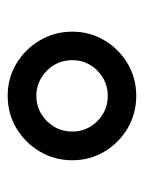

<svg xmlns="http://www.w3.org/2000/svg" viewBox="41 -814 368 490"><g transform="rotate(-90 225.0 -569.0)"><path d="M225.6 -405.3Q180.2 -405.3 142.8 -427.2Q105.5 -449.2 83.3 -486.3Q61 -523.4 61 -568.4Q61 -613.8 83.3 -651.4Q105.5 -689 142.8 -711.2Q180.2 -733.4 225.6 -733.4Q270.5 -733.4 307.6 -711.2Q344.7 -689 366.9 -651.4Q389.2 -613.8 389.2 -568.4Q389.2 -523.4 366.9 -486.3Q344.7 -449.2 307.6 -427.2Q270.5 -405.3 225.6 -405.3ZM225.6 -478Q250.5 -478 271.2 -490.2Q292 -502.4 304.2 -522.9Q316.4 -543.5 316.4 -568.4Q316.4 -594.2 304.2 -614.7Q292 -635.3 271.2 -647.7Q250.5 -660.2 225.6 -660.2Q200.2 -660.2 179.4 -647.7Q158.7 -635.3 146.5 -614.7Q134.3 -594.2 134.3 -568.4Q134.3 -543.5 146.5 -522.9Q158.7 -502.4 179.4 -490.2Q200.2 -478 225.6 -478Z"/></g></svg>

Font: Inter 17pt
Style: Regular
Weight: 400
Version: Version 4.001;git-66647c0bb